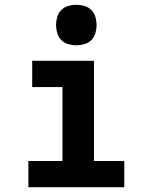

<svg xmlns="http://www.w3.org/2000/svg" viewBox="-20 -785 640 805"><path d="M99 0V-110H242V-420H115V-530H374V-110H501V0ZM300 -595Q283 -595 266 -600Q249 -605 237 -617Q225 -629 220 -646Q215 -663 215 -680Q215 -697 220 -714Q225 -731 237 -743Q249 -755 266 -760Q283 -765 300 -765Q317 -765 334 -760Q351 -755 363 -743Q375 -731 380 -714Q385 -697 385 -680Q385 -663 380 -646Q375 -629 363 -617Q351 -605 334 -600Q317 -595 300 -595Z"/></svg>

Font: Iosevka Curly XBdEx
Style: Regular
Weight: 800
Width: 7
Monospace: yes
Designer: Belleve Invis
Foundry: Belleve Invis
Version: Version 11.1.0; ttfautohint (v1.8.3)